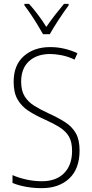

<svg xmlns="http://www.w3.org/2000/svg" viewBox="-20 -969 479 999"><path d="M394 -186Q394 -91 340.5 -40.5Q287 10 197 10Q155 10 116 3Q77 -4 45 -17V-58Q76 -44 116.5 -35Q157 -26 198 -26Q272 -26 313.5 -68Q355 -110 355 -184Q355 -230 339 -258Q323 -286 290.5 -306.5Q258 -327 209 -349Q164 -369 128.5 -392Q93 -415 72 -450.5Q51 -486 51 -543Q51 -631 104.5 -677.5Q158 -724 241 -724Q281 -724 317.5 -715Q354 -706 383 -692L368 -659Q334 -675 301 -681.5Q268 -688 241 -688Q172 -688 131 -650.5Q90 -613 90 -544Q90 -497 108.5 -467.5Q127 -438 158.5 -418.5Q190 -399 231 -380Q282 -357 318.5 -333.5Q355 -310 374.5 -276Q394 -242 394 -186ZM204 -791Q191 -814 174 -842Q157 -870 139 -896.5Q121 -923 107 -941V-949H131Q153 -925 177.5 -892.5Q202 -860 221 -829Q243 -861 265 -889.5Q287 -918 313 -949H337V-941Q314 -910 286 -867.5Q258 -825 239 -791Z"/></svg>

Font: Noto Sans Lao Condensed ExtraLight
Style: Regular
Weight: 200
Width: 3
Designer: Monotype Design Team
Foundry: Monotype Imaging Inc.
Version: Version 2.003; ttfautohint (v1.8.4.7-5d5b)